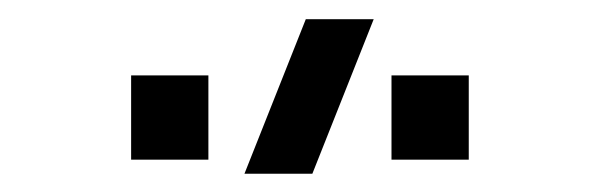

<svg xmlns="http://www.w3.org/2000/svg" viewBox="-20 -808 640 205"><path d="M313.5 -622.5H241L306.5 -787.5H379ZM398 -637.5V-727.5H480.5V-637.5ZM120 -637.5V-727.5H202.5V-637.5Z"/></svg>

Font: Cns Manrope Med
Style: Regular
Weight: 500
Designer: Mikhail Sharanda
Foundry: Mikhail Sharanda
Version: Version 4.504